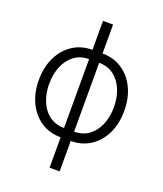

<svg xmlns="http://www.w3.org/2000/svg" viewBox="-166 -835 970 1145"><g transform="rotate(20 319.0 -262.0)"><path d="M287.1 11.2Q216.3 11.2 162.6 -24.2Q108.9 -59.6 78.4 -122.1Q47.9 -184.6 47.9 -265.6Q47.9 -347.7 78.4 -410.4Q108.9 -473.1 162.6 -508.5Q216.3 -543.9 287.1 -543.9H351.1Q421.9 -543.9 475.6 -508.5Q529.3 -473.1 559.6 -410.4Q589.8 -347.7 589.8 -265.6Q589.8 -184.6 559.8 -122.1Q529.8 -59.6 475.8 -24.2Q421.9 11.2 351.1 11.2ZM287.1 -47.9H351.1Q405.8 -47.9 444.6 -76.9Q483.4 -106 503.9 -155.3Q524.4 -204.6 524.4 -265.6Q524.4 -327.6 503.7 -377.2Q482.9 -426.8 444.3 -455.8Q405.8 -484.9 351.1 -484.9H287.1Q232.4 -484.9 193.8 -455.8Q155.3 -426.8 134.5 -377.2Q113.8 -327.6 113.8 -265.6Q113.8 -204.6 134.3 -155Q154.8 -105.5 193.6 -76.7Q232.4 -47.9 287.1 -47.9ZM287.1 204.1V-727.5H351.1V204.1Z"/></g></svg>

Font: Inter 20pt Light
Style: Regular
Weight: 300
Version: Version 4.001;git-66647c0bb